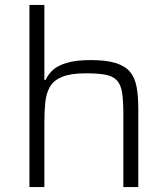

<svg xmlns="http://www.w3.org/2000/svg" viewBox="-20 -763 685 783"><path d="M100 0V-743H161V-437H166Q175 -458 194.5 -476.5Q214 -495 251.5 -506.5Q289 -518 350 -518Q413 -518 451.5 -506Q490 -494 510 -470.5Q530 -447 537 -409Q544 -371 544 -319V0H483V-301Q483 -355 477.5 -387.5Q472 -420 455.5 -436.5Q439 -453 409 -458.5Q379 -464 329 -464Q268 -464 233 -449.5Q198 -435 183 -408Q168 -381 164.5 -344Q161 -307 161 -263V0Z"/></svg>

Font: Saira SemiExpanded Light
Style: Regular
Weight: 300
Width: 6
Designer: Hector Gatti with collaboration of the Omnibus-Type team
Foundry: Omnibus-Type
Version: Version 1.101